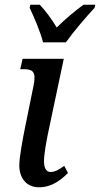

<svg xmlns="http://www.w3.org/2000/svg" viewBox="-20 -786 425 816"><path d="M163 -606H260C295 -655 347 -715 382 -753L385 -766H335C302 -743 254 -702 221 -669C202 -702 172 -742 149 -766H109L106 -753C124 -715 151 -653 163 -606ZM146 10C202 10 242 -24 269 -51L253 -81C232 -66 214 -55 195 -55C177 -55 167 -71 167 -101C167 -130 177 -185 184 -219L251 -536H76L66 -492H79C121 -492 135 -481 122 -419L87 -247C77 -197 62 -119 62 -83C62 -31 91 10 146 10Z"/></svg>

Font: Noto Serif Condensed Medium
Style: Italic
Weight: 500
Width: 3
Italic angle: -12°
Designer: Monotype Design Team
Foundry: Monotype Imaging Inc.
Version: Version 2.013